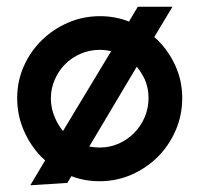

<svg xmlns="http://www.w3.org/2000/svg" viewBox="-20 -528 590 570"><path d="M521 -237Q521 -186 501.5 -141Q482 -96 448.5 -62.5Q415 -29 370.5 -9.5Q326 10 276 10Q231 10 192 -5L180 15L70 22L114 -52Q109 -57 103 -62Q70 -96 50.5 -141Q31 -186 31 -237Q31 -287 50.5 -331Q70 -375 103.5 -408Q137 -441 181.5 -460.5Q226 -480 277 -480Q322 -480 363 -464L389 -508H492L438 -418Q444 -413 449 -408Q482 -375 501.5 -331Q521 -287 521 -237ZM421 -237Q421 -266 410 -292Q400 -313 386 -330L245 -93Q260 -90 276 -90Q306 -90 332 -101.5Q358 -113 378 -133Q398 -153 409.5 -180Q421 -207 421 -237ZM310 -376Q293 -380 276 -380Q246 -380 219.5 -368.5Q193 -357 173.5 -337.5Q154 -318 142.5 -291.5Q131 -265 131 -236Q131 -206 143 -179Q152 -157 167 -139Z"/></svg>

Font: Railway
Style: Regular
Weight: 400
Version: 1.000